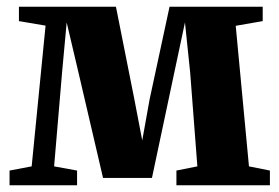

<svg xmlns="http://www.w3.org/2000/svg" viewBox="-20 -553 834 573"><path d="M8.5 0V-44L74.5 -56.5L116 -476.5L36.5 -490V-533H326L381 -256.5L404.5 -134L426.5 -256.5L486 -533H764V-490L683.5 -476L723 -56.5L785.5 -44V0H506.5V-44L569 -56.5L547.5 -337L532 -486L500.5 -338L433.5 -22H287.5L213.5 -339.5L179 -486L165.5 -339.5L141.5 -56.5L210 -44V0Z"/></svg>

Font: Merriweather 72pt ExtraBold
Style: Regular
Weight: 800
Version: Version 2.100